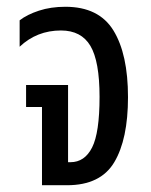

<svg xmlns="http://www.w3.org/2000/svg" viewBox="-20 -547 447 567"><path d="M104 0V-231H57V-296H181V-68H188Q230 -68 252 -111.5Q274 -155 274 -261Q274 -366 247 -411.5Q220 -457 160 -457Q89 -457 38 -409V-487Q60 -504 95 -515.5Q130 -527 173 -527Q272 -527 315 -457Q358 -387 358 -260Q358 -136 317.5 -68Q277 0 178 0Z"/></svg>

Font: Noto Sans Thai UI ExtCond
Style: Regular
Weight: 400
Width: 2
Designer: Monotype Design Team
Foundry: Monotype Imaging Inc.
Version: Version 2.000